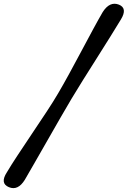

<svg xmlns="http://www.w3.org/2000/svg" viewBox="-66 -815 674 1013"><path d="M312 -295Q287 -253 254 -195.8Q221 -138.5 185.8 -76.8Q150.5 -15 118.8 40.2Q87 95.5 65 133.5Q28.5 192.5 -19 172.5Q-67.5 152.5 -30 94.5Q-8.5 58 26.8 4.5Q62 -49 102.2 -108.8Q142.5 -168.5 179.5 -224.8Q216.5 -281 241 -323Q266 -365.5 297.8 -423.5Q329.5 -481.5 362.5 -543.5Q395.5 -605.5 425.2 -660.5Q455 -715.5 476 -751.5Q513 -809.5 561.5 -790.5Q608 -771.5 572 -712.5Q549.5 -675.5 516 -621.5Q482.5 -567.5 444.5 -507.8Q406.5 -448 371.5 -392Q336.5 -336 312 -295Z"/></svg>

Font: Fraunces 9pt S050 Black
Style: Italic
Weight: 900
Italic angle: -16°
Version: Version 1.000; ttfautohint (v1.8.3)